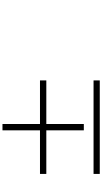

<svg xmlns="http://www.w3.org/2000/svg" viewBox="340 -1168 820 1540"><g transform="rotate(-90 750.0 -398.0)"><path d="M525.4 -436.5V-135.7H474.6V-436.5H125V-487.3H474.6V-788.1H525.4V-487.3H875V-436.5ZM125 -7.8V-57.6H875V-7.8Z"/></g></svg>

Font: Bpmf Zihi Serif Heavy
Style: Heavy
Weight: 900
Foundry: But Ko
Version: Version 1.320